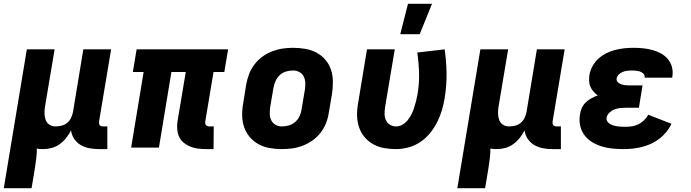

<svg xmlns="http://www.w3.org/2000/svg" viewBox="-35 -781 3655 1016"><path d="M-15 215 107 -520H254L203 -216Q200 -198 200.5 -180Q201 -162 206.5 -146.5Q212 -131 226 -121.5Q240 -112 258 -112Q274 -112 290.5 -116Q307 -120 320 -130.5Q333 -141 340.5 -156.5Q348 -172 351 -187L406 -520H553L489 -137Q489 -132 489.5 -127Q490 -122 493 -118.5Q496 -115 500.5 -113.5Q505 -112 510 -112H533V8H490Q464 8 439 3.5Q414 -1 393 -13Q372 -25 358 -45.5Q344 -66 341 -91Q330 -70 315 -51Q300 -32 280.5 -18Q261 -4 238.5 2Q216 8 194 8Q185 8 176.5 7.5Q168 7 160 5Q160 30 157 56Q154 82 150 107L132 215Z M1095 8H1053Q1031 8 1010.5 5Q990 2 971.5 -5.5Q953 -13 937.5 -25.5Q922 -38 913.5 -56Q905 -74 903 -95Q901 -116 904 -137L948 -400H872L806 0H659L725 -400H668L688 -520H1172L1152 -400H1095L1051 -137Q1051 -132 1051.5 -127Q1052 -122 1055.5 -118.5Q1059 -115 1063.5 -113.5Q1068 -112 1073 -112H1096Z M1457 8Q1424 8 1392.5 2.5Q1361 -3 1334 -17.5Q1307 -32 1287 -55.5Q1267 -79 1257 -108Q1247 -137 1246.5 -169.5Q1246 -202 1252 -235L1268 -335Q1273 -363 1283.5 -390Q1294 -417 1312 -440.5Q1330 -464 1354 -481.5Q1378 -499 1405.5 -509.5Q1433 -520 1460.5 -524Q1488 -528 1516 -528Q1549 -528 1580.5 -522.5Q1612 -517 1639.5 -502.5Q1667 -488 1687 -464.5Q1707 -441 1716.5 -412Q1726 -383 1726.5 -350.5Q1727 -318 1722 -285L1705 -185Q1701 -157 1690.5 -130Q1680 -103 1662 -79.5Q1644 -56 1619.5 -38.5Q1595 -21 1568 -10.5Q1541 0 1513 4Q1485 8 1457 8ZM1457 -112Q1476 -112 1494.5 -117.5Q1513 -123 1528 -136.5Q1543 -150 1551 -168Q1559 -186 1561 -204L1578 -304Q1581 -323 1580.5 -341.5Q1580 -360 1572.5 -375.5Q1565 -391 1549.5 -399.5Q1534 -408 1516 -408Q1497 -408 1478.5 -402.5Q1460 -397 1445.5 -383.5Q1431 -370 1423 -352Q1415 -334 1412 -316L1395 -216Q1392 -197 1392.5 -178.5Q1393 -160 1400.5 -144.5Q1408 -129 1423.5 -120.5Q1439 -112 1457 -112Z M2061 8Q2029 8 1997.5 2.5Q1966 -3 1939.5 -18Q1913 -33 1893.5 -56.5Q1874 -80 1864.5 -109Q1855 -138 1854.5 -170.5Q1854 -203 1860 -235L1907 -520H2054L2003 -216Q2000 -198 2000 -179.5Q2000 -161 2007 -145.5Q2014 -130 2028.5 -121Q2043 -112 2061 -112Q2079 -112 2095 -121.5Q2111 -131 2123 -146Q2135 -161 2143 -177.5Q2151 -194 2156.5 -211Q2162 -228 2166.5 -245.5Q2171 -263 2174 -280Q2184 -337 2182.5 -393Q2181 -449 2173 -503L2318 -520Q2327 -458 2328 -393Q2329 -328 2318 -262Q2313 -230 2303.5 -198Q2294 -166 2278.5 -135Q2263 -104 2240.5 -76.5Q2218 -49 2189 -29.5Q2160 -10 2126.5 -1Q2093 8 2061 8ZM2083 -600 2124 -761H2251L2186 -600Z M2385 215 2507 -520H2654L2603 -216Q2600 -198 2600.5 -180Q2601 -162 2606.5 -146.5Q2612 -131 2626 -121.5Q2640 -112 2658 -112Q2674 -112 2690.5 -116Q2707 -120 2720 -130.5Q2733 -141 2740.5 -156.5Q2748 -172 2751 -187L2806 -520H2953L2889 -137Q2889 -132 2889.5 -127Q2890 -122 2893 -118.5Q2896 -115 2900.5 -113.5Q2905 -112 2910 -112H2933V8H2890Q2864 8 2839 3.5Q2814 -1 2793 -13Q2772 -25 2758 -45.5Q2744 -66 2741 -91Q2730 -70 2715 -51Q2700 -32 2680.5 -18Q2661 -4 2638.5 2Q2616 8 2594 8Q2585 8 2576.5 7.5Q2568 7 2560 5Q2560 30 2557 56Q2554 82 2550 107L2532 215Z M3264 8Q3234 8 3204.5 5Q3175 2 3148 -6.5Q3121 -15 3097.5 -29.5Q3074 -44 3057.5 -66Q3041 -88 3035 -116.5Q3029 -145 3034 -175Q3036 -192 3043.5 -209Q3051 -226 3064.5 -239Q3078 -252 3094.5 -261Q3111 -270 3128 -276Q3116 -285 3106 -296Q3096 -307 3089.5 -321.5Q3083 -336 3082.5 -352Q3082 -368 3084 -385Q3088 -408 3100.5 -431Q3113 -454 3132 -471Q3151 -488 3174 -499.5Q3197 -511 3221 -517Q3245 -523 3269 -525.5Q3293 -528 3317 -528Q3343 -528 3368 -525.5Q3393 -523 3417 -516.5Q3441 -510 3462 -498.5Q3483 -487 3498.5 -469Q3514 -451 3520.5 -427Q3527 -403 3523 -377L3522 -370H3376V-371Q3378 -383 3370 -391Q3362 -399 3351.5 -402.5Q3341 -406 3329.5 -407Q3318 -408 3307 -408Q3295 -408 3283.5 -406.5Q3272 -405 3260.5 -400.5Q3249 -396 3239.5 -387Q3230 -378 3228 -366Q3226 -354 3234.5 -346Q3243 -338 3253.5 -334.5Q3264 -331 3275 -330Q3286 -329 3298 -329H3365L3346 -211H3279Q3264 -211 3248.5 -209.5Q3233 -208 3218 -202.5Q3203 -197 3190.5 -185.5Q3178 -174 3175 -159Q3173 -149 3178 -140Q3183 -131 3192 -125.5Q3201 -120 3211 -117Q3221 -114 3231 -112.5Q3241 -111 3252 -110.5Q3263 -110 3274 -110Q3291 -110 3308.5 -112.5Q3326 -115 3342.5 -123Q3359 -131 3373 -144.5Q3387 -158 3395 -174L3518 -126Q3507 -102 3490.5 -82Q3474 -62 3453 -46Q3432 -30 3408.5 -19.5Q3385 -9 3360.5 -3Q3336 3 3312 5.5Q3288 8 3264 8Z"/></svg>

Font: Iosevka Heavy Extended
Style: Italic
Weight: 900
Width: 7
Italic angle: -9°
Monospace: yes
Designer: Belleve Invis
Foundry: Belleve Invis
Version: Version 32.5.0; ttfautohint (v1.8.4)